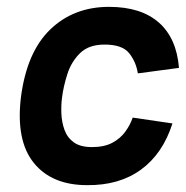

<svg xmlns="http://www.w3.org/2000/svg" viewBox="-20 -530 543 560"><path d="M234 10Q131 10 78.5 -55Q26 -120 41 -246Q58 -378 126.5 -444Q195 -510 298 -510Q391 -510 443 -464.5Q495 -419 502 -332L382 -316Q377 -349 357 -374.5Q337 -400 285 -400Q239 -400 213.5 -375Q188 -350 176.5 -314Q165 -278 161 -246Q158 -224 159 -199Q160 -174 168 -151.5Q176 -129 195 -115Q214 -101 248 -101Q284 -101 307.5 -113.5Q331 -126 345.5 -146Q360 -166 367 -187L483 -170Q455 -82 391.5 -35.5Q328 11 234 10Z"/></svg>

Font: Haskoy Bold
Style: Italic
Weight: 700
Designer: Ertekin Erdin
Foundry: Ertekin Erdin
Version: Version 2.000; ttfautohint (v1.8.4.7-5d5b)